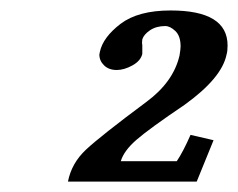

<svg xmlns="http://www.w3.org/2000/svg" viewBox="-20 -707 455 367"><path d="M203.1 -573.2Q188 -573.2 179 -582Q169.9 -590.8 169.9 -603L170.4 -605Q170.9 -606.9 170.9 -607.9Q176.8 -635.7 210.4 -661.4Q244.1 -687 306.2 -687Q415 -687 415 -620.1Q415 -608.9 413.1 -603Q404.3 -558.1 333 -506.8Q265.1 -460.9 241 -439.9Q216.8 -418.9 210.9 -398.9H317.9Q330.1 -417 344.2 -449.2L388.2 -439L356 -359.9H109.9Q116.7 -395 144.3 -420.9Q171.9 -446.8 259.8 -512.2Q311.5 -550.3 323.2 -601.1Q325.2 -613.3 325.2 -618.2Q325.2 -638.2 315.2 -647.7Q305.2 -657.2 295.9 -657.2Q278.8 -657.2 266.8 -649.2Q254.9 -641.1 252 -631.8Q251 -625 252 -621.1V-604Q249 -590.8 233.2 -582Q217.3 -573.2 203.1 -573.2Z"/></svg>

Font: Linux Libertine
Style: Semibold Italic
Weight: 600
Italic angle: -11.5°
Designer: Philipp H. Poll
Foundry: Philipp H. Poll
Version: Version 5.1.2 ; ttfautohint (v0.9)